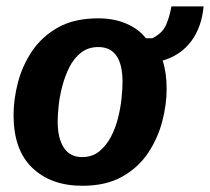

<svg xmlns="http://www.w3.org/2000/svg" viewBox="-20 -570 658 602"><path d="M238.3 12.5Q140 12.5 81.2 -43.8Q22.5 -100 22.5 -209.2Q22.5 -258.3 36.2 -311.2Q50 -364.2 80.8 -410Q111.7 -455.8 162.5 -484.2Q213.3 -512.5 287.5 -512.5Q338.3 -512.5 377.1 -495.4Q415.8 -478.3 437.5 -450H457.5Q489.2 -465.8 500.4 -491.3Q511.7 -516.7 517.5 -550H618.3Q612.5 -485 579.6 -440.8Q546.7 -396.7 490 -380Q502.5 -341.7 502.5 -290.8Q502.5 -242.5 488.8 -189.6Q475 -136.7 444.6 -90.8Q414.2 -45 363.3 -16.2Q312.5 12.5 238.3 12.5ZM237.5 -77.5Q269.2 -77.5 291.2 -95.4Q313.3 -113.3 327.9 -141.2Q342.5 -169.2 350.4 -201.2Q358.3 -233.3 361.2 -262.9Q364.2 -292.5 364.2 -312.5Q364.2 -422.5 288.3 -422.5Q256.7 -422.5 234.2 -405Q211.7 -387.5 197.5 -359.2Q183.3 -330.8 175 -298.8Q166.7 -266.7 163.8 -237.5Q160.8 -208.3 160.8 -189.2Q160.8 -136.7 180 -107.1Q199.2 -77.5 237.5 -77.5Z"/></svg>

Font: Familjen Grotesk
Style: Bold Italic
Weight: 700
Italic angle: -9.46201°
Designer: Anders Wikstroem, Jonas Baeckman, Matilda Gysing, Kristian Moeller
Foundry: Familjen STHLM AB
Version: Version 2.002; ttfautohint (v1.8.4.7-5d5b)